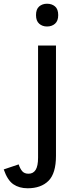

<svg xmlns="http://www.w3.org/2000/svg" viewBox="-104 -774 420 1029"><path d="M148 -632Q123 -632 106 -647Q89 -662 89 -693Q89 -725 106 -739.5Q123 -754 148 -754Q174 -754 191 -739.5Q208 -725 208 -693Q208 -662 191 -647Q174 -632 148 -632ZM44 235Q-1 235 -32.5 213.5Q-64 192 -84 134L-4 107Q4 131 15.5 144Q27 157 49 157Q74 157 87 136.5Q100 116 100 71V-530H196V61Q196 155 156 195Q116 235 44 235Z"/></svg>

Font: Orienta
Style: Regular
Weight: 400
Designer: Eduardo Rodriguez Tunni
Foundry: Eduardo Rodriguez Tunni
Version: Version 1.002; ttfautohint (v1.8.4.7-5d5b);gftools[0.9.23]